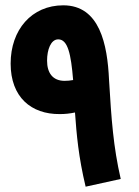

<svg xmlns="http://www.w3.org/2000/svg" viewBox="-20 -702 524 722"><path d="M302 0 434 -29C406 -151 399 -252 390 -402C384 -535 355 -682 218 -682C99 -682 20 -590 20 -463C20 -337 97 -272 205 -273C225 -273 243 -275 262 -279C268 -196 275 -113 302 0ZM157 -474C157 -515 171 -554 199 -554C235 -554 247 -499 255 -401C244 -399 234 -398 223 -398C178 -398 157 -428 157 -474Z"/></svg>

Font: Noto Sans Arabic UI XCn
Style: Bold
Weight: 700
Width: 2
Designer: Monotype Design Team, Nadine Chahine and Nizar Qandah
Foundry: Monotype Imaging Inc.
Version: Version 2.010